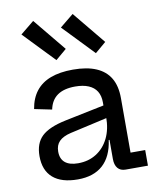

<svg xmlns="http://www.w3.org/2000/svg" viewBox="-91 -896 809 975"><g transform="rotate(-10 314.0 -409.0)"><path d="M350.5 -825 489 -656.5 432.5 -608.5 280 -767.5ZM147 -825 285.5 -656.5 229 -608.5 76.5 -767.5ZM478.5 0Q452 0 438 -16.8Q424 -33.5 424 -64.5V-200L432.5 -219L427.5 -281L424 -317V-356.5Q424 -390.5 409.8 -413.5Q395.5 -436.5 367.5 -448.2Q339.5 -460 299 -460Q240.5 -460 207 -436.2Q173.5 -412.5 164 -365L74 -383.5Q83 -438 111.2 -474.2Q139.5 -510.5 187.2 -528.5Q235 -546.5 302.5 -546.5Q374.5 -546.5 422.2 -526Q470 -505.5 494 -464.8Q518 -424 518 -362V-80.5H593.5V0ZM231.5 7Q147.5 7 103.5 -31.2Q59.5 -69.5 59.5 -143Q59.5 -209 97 -244.8Q134.5 -280.5 221 -298.5L451.5 -346V-280L236.5 -231.5Q196 -222 176.5 -202.2Q157 -182.5 157 -149Q157 -111.5 180 -92.5Q203 -73.5 247 -73.5Q300.5 -73.5 341.2 -99.2Q382 -125 404.8 -171.5Q427.5 -218 427.5 -281L452.5 -163H420Q408.5 -79 361 -36Q313.5 7 231.5 7Z"/></g></svg>

Font: Hepta Slab Medium
Style: Regular
Weight: 500
Designer: Michael LaGattuta
Foundry: Michael LaGattuta
Version: Version 1.102